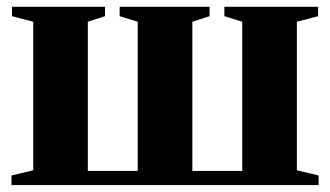

<svg xmlns="http://www.w3.org/2000/svg" viewBox="-20 -532 949 552"><path d="M13 0V-27.5L75.5 -42.5V-469.5L14.5 -485.5V-512.5H282V-485.5L232.5 -469.5V-40.5H376V-469.5L324 -485.5V-512.5H582.5V-485.5L533 -469.5V-40.5H676.5V-469.5L625 -485.5V-512.5H894.5V-485.5L833.5 -469.5V-42.5L896 -27.5V0Z"/></svg>

Font: Merriweather 120pt ExtraBold
Style: Regular
Weight: 800
Version: Version 2.100